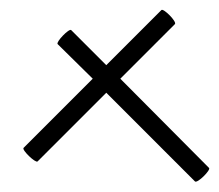

<svg xmlns="http://www.w3.org/2000/svg" viewBox="-20 -447 437 383"><path d="M397 -112 220 -290 329 -399C333 -404 306 -431 302 -427L192 -317L122 -387C118 -391 91 -363 95 -359L165 -290L27 -152C23 -148 51 -121 55 -125L192 -262L369 -85C374 -81 401 -108 397 -112Z"/></svg>

Font: Cormorant SC
Style: Regular
Weight: 400
Designer: Christian Thalmann (Catharsis Fonts)
Version: Version 1.000;PS 001.000;hotconv 1.0.70;makeotf.lib2.5.58329